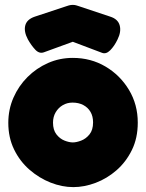

<svg xmlns="http://www.w3.org/2000/svg" viewBox="-20 -748 598 786"><path d="M280 18Q234 18 187 -0.5Q140 -19 100.5 -53.5Q61 -88 37.5 -136.5Q14 -185 14 -245Q14 -300 35 -348Q56 -396 92.5 -432.5Q129 -469 176.5 -490Q224 -511 278 -511Q352 -511 412 -475.5Q472 -440 508 -380Q544 -320 544 -246Q544 -183 520 -134Q496 -85 457 -51Q418 -17 371.5 0.5Q325 18 280 18ZM278 -165Q293 -165 312.5 -172.5Q332 -180 346.5 -198Q361 -216 361 -247Q361 -272 350.5 -290Q340 -308 321 -318Q302 -328 277 -328Q255 -328 237 -317.5Q219 -307 208 -288.5Q197 -270 197 -246Q197 -216 211 -198Q225 -180 244 -172.5Q263 -165 278 -165ZM278 -728Q286 -728 292.5 -726Q299 -724 302 -723L431 -680Q463 -670 470 -644Q477 -618 461 -586Q448 -559 431 -542Q414 -525 397 -532L278 -577L160 -534Q141 -527 124.5 -544.5Q108 -562 94 -587Q77 -619 83.5 -644Q90 -669 123 -680L253 -723Q255 -724 262.5 -726Q270 -728 278 -728Z"/></svg>

Font: Fredoka
Style: Bold
Weight: 700
Designer: Ben Nathan
Foundry: Milena B. Brandão, Ben Nathan
Version: Version 2.001